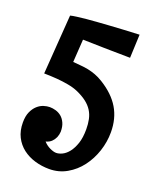

<svg xmlns="http://www.w3.org/2000/svg" viewBox="-136 -785 721 887"><g transform="rotate(20 224.0 -342.0)"><path d="M213.9 21Q177.2 21 143.6 11Q109.9 1 83.7 -19Q57.6 -39.1 42.2 -69.3Q26.9 -99.6 26.9 -140.1Q26.9 -171.4 36.4 -192.4Q45.9 -213.4 60.1 -226.1Q74.2 -238.8 90.3 -243.9Q106.4 -249 120.1 -249Q134.3 -249 149.7 -244.6Q165 -240.2 177.5 -230Q189.9 -219.7 198 -202.4Q206.1 -185.1 206.1 -159.2Q205.1 -144 199.7 -130.9Q194.8 -119.6 184.6 -108.6Q174.3 -97.7 155.8 -92.8Q169.9 -77.1 188.2 -68.6Q206.5 -60.1 219.2 -60.1Q232.9 -60.1 249.3 -68.1Q265.6 -76.2 279.8 -94.2Q293.9 -112.3 303.5 -140.6Q313 -168.9 313 -210Q313 -236.3 308.3 -258.5Q303.7 -280.8 292 -299.3Q280.3 -317.9 260.5 -333.3Q240.7 -348.6 210.9 -361.8Q200.7 -366.2 188.2 -369.9Q175.8 -373.5 162.1 -376Q148.4 -378.4 134 -380.4Q119.6 -382.3 106.4 -383.3Q75.2 -385.7 42 -386.2L63 -678.2Q73.7 -681.2 94 -683.8Q114.3 -686.5 139.6 -689Q165 -691.4 193.8 -693.4Q222.7 -695.3 251 -697.3Q317.4 -701.7 395 -705.1L390.1 -589.8Q383.3 -589.8 369.6 -590.1Q356 -590.3 338.4 -590.6Q320.8 -590.8 300.5 -591.1Q280.3 -591.3 260.3 -591.8Q212.9 -592.8 157.2 -594.2L149.9 -481.9Q170.4 -480 189 -478.5Q207.5 -477.1 225.6 -473.4Q243.7 -469.7 262.2 -462.9Q280.8 -456.1 300.8 -443.8Q364.3 -404.8 394.5 -354Q424.8 -303.2 424.8 -235.8Q424.8 -188.5 409.7 -142.6Q394.5 -96.7 366.9 -60.3Q339.4 -23.9 300.3 -1.5Q261.2 21 213.9 21Z"/></g></svg>

Font: Rum Raisin
Style: Regular
Weight: 400
Designer: Astigmatic (AOETI)
Foundry: Astigmatic (AOETI)
Version: Version 1.000